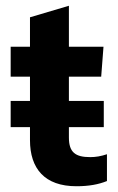

<svg xmlns="http://www.w3.org/2000/svg" viewBox="-20 -636 408 666"><path d="M293 -91C242 -91 219 -107 219 -159V-195H340V-286H219V-370H331L339 -474H219V-616L84 -576V-474H17V-370H84V-286H17V-195H84V-150C84 -51 135 10 245 10C288 10 321 4 351 -8V-101C330 -94 312 -91 293 -91Z"/></svg>

Font: Kanit Medium
Style: Regular
Weight: 500
Designer: Katatrad Team
Foundry: CadsonDemak
Version: Version 1.000;PS 001.000;hotconv 1.0.88;makeotf.lib2.5.64775